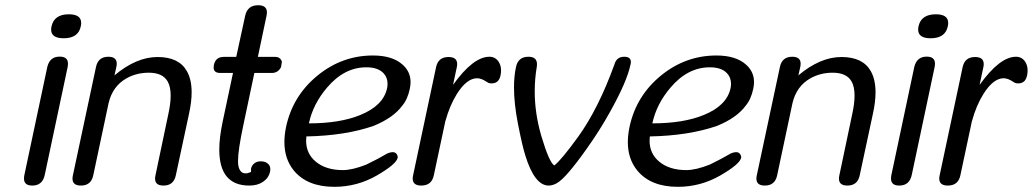

<svg xmlns="http://www.w3.org/2000/svg" viewBox="-20 -721 4013 746"><path d="M153.8 -41Q145 0 105.5 0Q73.2 0 73.2 -27.3Q73.2 -33.7 74.7 -41L163.6 -460Q172.9 -501 211.9 -501Q244.1 -501 244.1 -473.6Q244.1 -467.3 242.7 -460ZM227.5 -572.3Q178.7 -572.3 178.7 -606Q178.7 -611.8 180.2 -618.7Q190.4 -665.5 247.6 -665.5Q295.4 -665.5 295.4 -631.8Q295.4 -626 293.9 -618.7Q284.2 -572.3 227.5 -572.3Z M706.5 -443.8Q724.6 -411.6 724.6 -362.3Q724.6 -325.7 714.4 -278.8L663.1 -39.6Q654.8 0 615.2 0Q582.5 0 582.5 -26.9Q582.5 -32.7 584 -39.6L634.3 -278.8Q643.1 -319.3 643.1 -349.6Q643.1 -383.3 631.8 -403.8Q612.8 -438.5 558.1 -438.5Q510.3 -438.5 471.2 -416.5Q417.5 -386.2 401.9 -320.3L342.3 -39.6Q334 0 294.4 0Q261.7 0 261.7 -26.9Q261.7 -32.7 263.2 -39.6L353 -460.9Q361.3 -500.5 400.9 -500.5Q433.6 -500.5 433.6 -473.6Q433.6 -467.8 432.1 -460.9L424.8 -428.2Q509.8 -499.5 592.3 -499.5Q675.8 -499.5 706.5 -443.8Z M1022.5 -83.5Q1030.3 -75.7 1030.3 -63.5Q1030.3 -59.1 1029.3 -54.2Q1023.9 -29.3 1002 -14.6Q981 0 948.7 0Q832 0 832 -139.6Q832 -187 845.7 -251L885.3 -437.5H835.9Q810.1 -437.5 810.1 -458.5Q810.1 -463.4 811 -468.8Q817.9 -500 849.6 -500H897.9L932.6 -659.7Q941.4 -700.7 982.9 -700.7Q1017.1 -700.7 1017.1 -672.9Q1017.1 -667 1015.6 -659.7L981.9 -500H1049.8Q1065.9 -500 1072.8 -487.3L1075.2 -481.4V-480.5L1071.8 -460Q1060.1 -437.5 1036.1 -437.5H968.3L925.8 -236.3Q904.8 -138.2 904.8 -95.2Q904.8 -84 906.2 -76.7Q912.1 -47.4 934.1 -47.4Q942.9 -47.4 955.1 -52.7Q955.6 -57.1 955.6 -60.1Q955.6 -63 955.1 -64.9Q958 -78.6 968.3 -86.4Q978 -94.2 992.2 -94.2Q1012.7 -94.2 1022.5 -83.5Z M1380.4 -274.4Q1469.2 -310.5 1483.9 -377.9Q1485.8 -387.2 1485.8 -395.5Q1485.8 -420.4 1469.7 -437Q1448.2 -459.5 1403.3 -459.5Q1317.4 -459.5 1250.5 -380.4Q1196.3 -316.9 1180.2 -241.7Q1301.3 -241.7 1380.4 -274.4ZM1485.4 -125Q1497.1 -129.9 1505.4 -129.9Q1520.5 -129.9 1524.9 -114.3Q1525.4 -112.8 1525.4 -110.8Q1525.4 -109.4 1524.9 -107.4Q1519.5 -83 1444.8 -39.6Q1367.7 4.9 1279.3 4.9Q1173.3 4.9 1121.1 -59.1Q1085 -104 1085 -168.5Q1085 -196.3 1091.3 -227.1Q1116.7 -347.7 1212.9 -426.8Q1308.6 -505.4 1429.2 -505.4Q1504.9 -505.4 1544.4 -469.7Q1575.2 -442.4 1575.2 -401.9Q1575.2 -389.6 1572.3 -376Q1563.5 -334.5 1543 -310.5Q1508.3 -263.2 1431.6 -231.9Q1321.8 -193.8 1170.4 -190.9Q1169.4 -182.6 1169.4 -174.3Q1169.4 -124 1207 -92.8Q1246.6 -60.1 1312 -60.1Q1349.1 -60.1 1403.3 -81.5Q1451.7 -105 1485.4 -125Z M1918.5 -479.5Q1926.8 -465.3 1926.8 -447.3Q1926.8 -438 1924.8 -428.2Q1921.9 -414.6 1915 -406.7Q1905.8 -397 1890.6 -397L1882.8 -397.5Q1878.4 -397.9 1869.6 -403.8Q1860.8 -409.7 1851.1 -413.6Q1840.8 -417 1834 -417Q1793.5 -417 1754.9 -355.5Q1727.1 -310.5 1710.9 -251.5L1710.4 -250.5L1665.5 -39.6Q1657.2 0 1616.7 0Q1583.5 0 1583.5 -27.3Q1583.5 -32.7 1585 -39.6L1674.3 -460Q1682.6 -499.5 1722.7 -499.5Q1756.3 -499.5 1756.3 -472.2Q1756.3 -466.8 1754.9 -460L1740.2 -391.1Q1818.4 -500.5 1881.8 -500.5Q1905.3 -500.5 1918.5 -479.5Z M2429.7 -469.7Q2416 -403.8 2349.6 -285.2Q2310.5 -214.8 2262.7 -147.5Q2179.2 -28.8 2143.6 -9.3Q2127 0 2111.8 0Q2057.1 0 2021 -117.2Q2009.3 -153.8 1992.2 -241.2Q1977.1 -319.3 1977.1 -380.9Q1977.1 -425.3 1984.9 -460.9Q1993.2 -500.5 2033.2 -500.5Q2066.4 -500.5 2066.4 -471.7Q2066.4 -467.8 2065.9 -462.9Q2057.6 -415 2057.6 -366.2Q2057.6 -281.7 2082.5 -195.3Q2113.8 -89.4 2133.8 -78.1Q2161.6 -100.1 2226.6 -189.9Q2305.2 -298.8 2367.7 -471.7Q2376 -500.5 2405.3 -500.5Q2431.2 -500.5 2431.2 -480Q2431.2 -475.1 2429.7 -469.7Z M2714.8 -274.4Q2803.7 -310.5 2818.4 -377.9Q2820.3 -387.2 2820.3 -395.5Q2820.3 -420.4 2804.2 -437Q2782.7 -459.5 2737.8 -459.5Q2651.9 -459.5 2585 -380.4Q2530.8 -316.9 2514.6 -241.7Q2635.7 -241.7 2714.8 -274.4ZM2819.8 -125Q2831.5 -129.9 2839.8 -129.9Q2855 -129.9 2859.4 -114.3Q2859.9 -112.8 2859.9 -110.8Q2859.9 -109.4 2859.4 -107.4Q2854 -83 2779.3 -39.6Q2702.1 4.9 2613.8 4.9Q2507.8 4.9 2455.6 -59.1Q2419.4 -104 2419.4 -168.5Q2419.4 -196.3 2425.8 -227.1Q2451.2 -347.7 2547.4 -426.8Q2643.1 -505.4 2763.7 -505.4Q2839.4 -505.4 2878.9 -469.7Q2909.7 -442.4 2909.7 -401.9Q2909.7 -389.6 2906.7 -376Q2897.9 -334.5 2877.4 -310.5Q2842.8 -263.2 2766.1 -231.9Q2656.2 -193.8 2504.9 -190.9Q2503.9 -182.6 2503.9 -174.3Q2503.9 -124 2541.5 -92.8Q2581.1 -60.1 2646.5 -60.1Q2683.6 -60.1 2737.8 -81.5Q2786.1 -105 2819.8 -125Z M3363.8 -443.8Q3381.8 -411.6 3381.8 -362.3Q3381.8 -325.7 3371.6 -278.8L3320.3 -39.6Q3312 0 3272.5 0Q3239.7 0 3239.7 -26.9Q3239.7 -32.7 3241.2 -39.6L3291.5 -278.8Q3300.3 -319.3 3300.3 -349.6Q3300.3 -383.3 3289.1 -403.8Q3270 -438.5 3215.3 -438.5Q3167.5 -438.5 3128.4 -416.5Q3074.7 -386.2 3059.1 -320.3L2999.5 -39.6Q2991.2 0 2951.7 0Q2918.9 0 2918.9 -26.9Q2918.9 -32.7 2920.4 -39.6L3010.3 -460.9Q3018.6 -500.5 3058.1 -500.5Q3090.8 -500.5 3090.8 -473.6Q3090.8 -467.8 3089.4 -460.9L3082 -428.2Q3167 -499.5 3249.5 -499.5Q3333 -499.5 3363.8 -443.8Z M3522.5 -41Q3513.7 0 3474.1 0Q3441.9 0 3441.9 -27.3Q3441.9 -33.7 3443.4 -41L3532.2 -460Q3541.5 -501 3580.6 -501Q3612.8 -501 3612.8 -473.6Q3612.8 -467.3 3611.3 -460ZM3596.2 -572.3Q3547.4 -572.3 3547.4 -606Q3547.4 -611.8 3548.8 -618.7Q3559.1 -665.5 3616.2 -665.5Q3664.1 -665.5 3664.1 -631.8Q3664.1 -626 3662.6 -618.7Q3652.8 -572.3 3596.2 -572.3Z M3964.4 -479.5Q3972.7 -465.3 3972.7 -447.3Q3972.7 -438 3970.7 -428.2Q3967.8 -414.6 3960.9 -406.7Q3951.7 -397 3936.5 -397L3928.7 -397.5Q3924.3 -397.9 3915.5 -403.8Q3906.7 -409.7 3897 -413.6Q3886.7 -417 3879.9 -417Q3839.4 -417 3800.8 -355.5Q3772.9 -310.5 3756.8 -251.5L3756.3 -250.5L3711.4 -39.6Q3703.1 0 3662.6 0Q3629.4 0 3629.4 -27.3Q3629.4 -32.7 3630.9 -39.6L3720.2 -460Q3728.5 -499.5 3768.6 -499.5Q3802.2 -499.5 3802.2 -472.2Q3802.2 -466.8 3800.8 -460L3786.1 -391.1Q3864.3 -500.5 3927.7 -500.5Q3951.2 -500.5 3964.4 -479.5Z"/></svg>

Font: inglobal
Style: Italic
Weight: 400
Italic angle: -12°
Designer: Andrey Kochetov, Denis Davydov, Evgeny Yurtaev
Foundry: inglobal
Version: Version 1.00 September 25, 2014, initial release